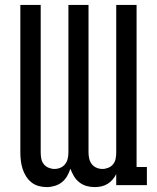

<svg xmlns="http://www.w3.org/2000/svg" viewBox="-20 -755 640 783"><path d="M171 8Q154 8 137.5 3.5Q121 -1 108 -11.5Q95 -22 86 -36.5Q77 -51 72 -67Q67 -83 65 -99.5Q63 -116 63 -133V-735H146V-133Q146 -120 148.5 -107.5Q151 -95 158.5 -85.5Q166 -76 178 -71Q190 -66 202 -66Q215 -66 226.5 -71Q238 -76 245.5 -85.5Q253 -95 256 -107.5Q259 -120 259 -133V-735H341V-133Q341 -120 344 -107.5Q347 -95 354.5 -85.5Q362 -76 373.5 -71Q385 -66 398 -66Q410 -66 422 -71Q434 -76 441.5 -85.5Q449 -95 451.5 -107.5Q454 -120 454 -133V-735H537V-74H579V0H454V-45Q448 -33 439 -22.5Q430 -12 418.5 -5Q407 2 393.5 5Q380 8 366 8Q349 8 333 3.5Q317 -1 303.5 -11.5Q290 -22 281.5 -36.5Q273 -51 267 -67Q262 -51 253.5 -36.5Q245 -22 232.5 -12Q220 -2 203.5 3Q187 8 171 8Z"/></svg>

Font: Nova Nerd Font
Style: Regular
Weight: 400
Designer: Belleve Invis
Foundry: Belleve Invis
Version: Version 24.1.4; ttfautohint (v1.8.4);Nerd Fonts 3.1.1